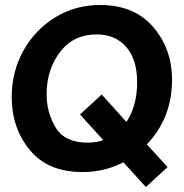

<svg xmlns="http://www.w3.org/2000/svg" viewBox="-20 -680 736 770"><path d="M382 -660Q518 -660 594 -572Q670 -484 670 -360Q670 -207 569 -101L652 -10L565 70L475 -29Q399 10 311 10Q172 10 99.5 -78.5Q27 -167 27 -290Q27 -393 74 -477Q121 -561 201.5 -610.5Q282 -660 382 -660ZM301 -221 388 -301 487 -191Q530 -256 530 -350Q530 -442 486 -492Q442 -542 368 -542Q274 -542 220.5 -471Q167 -400 167 -302Q167 -228 203.5 -168Q240 -108 331 -108Q367 -108 394 -118Z"/></svg>

Font: Zilla Slab
Style: Bold Italic
Weight: 700
Italic angle: -6°
Designer: Typotheque.com
Foundry: Typotheque type foundry
Version: Version 1.1; 2017; ttfautohint (v1.6)